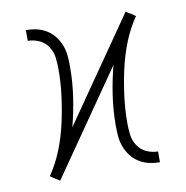

<svg xmlns="http://www.w3.org/2000/svg" viewBox="-65 -586 630 651"><g transform="rotate(-10 250.0 -260.0)"><path d="M91 3 87 0Q87 0 87 0Q87 0 87 0L75 -7L59 -18Q85 -56 102 -99Q119 -142 129 -187Q139 -232 145 -278Q151 -324 151 -370Q151 -390 148.5 -410.5Q146 -431 134.5 -448.5Q123 -466 104 -474.5Q85 -483 65 -483V-520Q84 -520 102 -516Q120 -512 136 -502Q152 -492 163.5 -477Q175 -462 181.5 -444.5Q188 -427 189.5 -408.5Q191 -390 191 -371Q191 -320 183.5 -269Q176 -218 163 -168L409 -523L413 -520Q413 -520 413 -520Q413 -520 413 -520L425 -513L441 -502Q415 -464 398 -421Q381 -378 371 -333Q361 -288 355 -242Q349 -196 349 -150Q349 -130 351.5 -109.5Q354 -89 365.5 -71.5Q377 -54 396 -45.5Q415 -37 435 -37V0Q416 0 398 -4Q380 -8 364 -18Q348 -28 336.5 -43Q325 -58 318.5 -75.5Q312 -93 310.5 -111.5Q309 -130 309 -149Q309 -200 316.5 -251Q324 -302 337 -352Z"/></g></svg>

Font: Iosevka SS04 Extralight
Style: Regular
Weight: 200
Monospace: yes
Designer: Belleve Invis
Foundry: Belleve Invis
Version: Version 19.0.0; ttfautohint (v1.8.4)